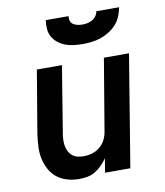

<svg xmlns="http://www.w3.org/2000/svg" viewBox="-84 -820 769 897"><g transform="rotate(-10 300.0 -371.0)"><path d="M219 8Q190 8 162.5 0Q135 -8 114 -25Q93 -42 80 -66.5Q67 -91 61.5 -118Q56 -145 57.5 -174.5Q59 -204 63 -233L113 -530H232L181 -217Q178 -202 177.5 -187Q177 -172 179 -158Q181 -144 187.5 -131Q194 -118 204.5 -109Q215 -100 229 -96.5Q243 -93 258 -93Q278 -93 298.5 -99Q319 -105 335.5 -118.5Q352 -132 361.5 -151Q371 -170 374 -190L431 -530H550L463 0H343L354 -67Q343 -50 328 -35Q313 -20 295.5 -9.5Q278 1 258 4.5Q238 8 219 8ZM345 -610Q324 -610 303 -612.5Q282 -615 263.5 -622Q245 -629 229.5 -641Q214 -653 204 -670.5Q194 -688 192.5 -708.5Q191 -729 194 -750H302Q300 -738 303.5 -727.5Q307 -717 316 -711Q325 -705 336.5 -702.5Q348 -700 360 -700Q372 -700 383.5 -702.5Q395 -705 406 -711Q417 -717 424.5 -727.5Q432 -738 434 -750H542Q538 -729 529.5 -708Q521 -687 505.5 -670Q490 -653 470.5 -641Q451 -629 430 -622Q409 -615 387.5 -612.5Q366 -610 345 -610Z"/></g></svg>

Font: Iosevka Curly Extended Oblique
Style: Bold
Weight: 700
Width: 7
Italic angle: -9°
Monospace: yes
Designer: Belleve Invis
Foundry: Belleve Invis
Version: Version 11.1.0; ttfautohint (v1.8.3)